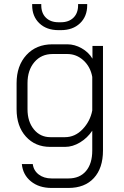

<svg xmlns="http://www.w3.org/2000/svg" viewBox="-20 -726 611 949"><path d="M88 85H142Q146 117 171.5 136.5Q197 156 235 156H318Q374 156 405 119.5Q436 83 436 18V-80Q412 -44 375.5 -22Q339 0 302 0H228Q154 0 108 -51Q62 -102 62 -186V-315Q62 -401 110.5 -454Q159 -507 239 -507H313Q349 -507 383.5 -487.5Q418 -468 437 -436V-499H489V18Q489 105 444 154Q399 203 318 203H235Q173 203 133 170.5Q93 138 88 85ZM301 -48Q351 -48 388.5 -87.5Q426 -127 436 -180V-346Q427 -396 392.5 -427.5Q358 -459 313 -459H240Q184 -459 150 -419Q116 -379 116 -315V-186Q116 -125 147.5 -86.5Q179 -48 229 -48ZM139 -700V-706H184V-700Q184 -661 207 -638.5Q230 -616 269 -616H281Q320 -616 343 -638.5Q366 -661 366 -700V-706H411V-700Q411 -645 375.5 -611Q340 -577 281 -577H269Q210 -577 174.5 -611Q139 -645 139 -700Z"/></svg>

Font: Bai Jamjuree Light
Style: Regular
Weight: 300
Designer: Katatrad Aksorn Co.,Ltd.
Foundry: Cadson Demak Co.,Ltd.
Version: Version 1.000; ttfautohint (v1.6)